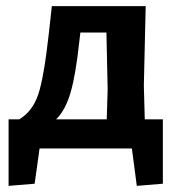

<svg xmlns="http://www.w3.org/2000/svg" viewBox="-20 -484 581 626"><path d="M8 122V-95H43Q86 -121 104.5 -175.5Q123 -230 139 -373L149 -464H455L449 -205L452 -95H511V115L426 122L410 0H109L93 115ZM239 -352Q227 -240 210 -182Q193 -124 163 -95H328L331 -192L327 -378H242Z"/></svg>

Font: Alegreya Sans SC
Style: Bold
Weight: 700
Designer: Juan Pablo del Peral
Foundry: Huerta Tipografica
Version: Version 2.007